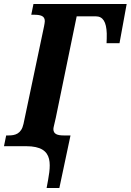

<svg xmlns="http://www.w3.org/2000/svg" viewBox="-40 -734 656 964"><path d="M194 210H258L314 -54H280C248 -54 228 -61 228 -86C228 -94 233 -109 240 -142L345 -652H441C477 -652 494 -624 496 -566C496 -547 496 -533 495 -517H560L596 -714H128L117 -660H128C163 -660 185 -655 185 -628C185 -623 183 -611 181 -601L78 -112C67 -61 35 -54 3 -54H-9L-20 0H91C241 0 214 101 194 210Z"/></svg>

Font: Noto Serif Condensed Extra
Style: Italic
Weight: 800
Width: 3
Italic angle: -12°
Designer: Monotype Design Team
Foundry: Monotype Imaging Inc.
Version: Version 1.901